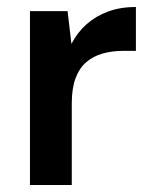

<svg xmlns="http://www.w3.org/2000/svg" viewBox="-20 -531 433 551"><path d="M66 0V-499H174L185 -405Q202 -438 228.5 -461.5Q255 -485 290.5 -498Q326 -511 370 -511V-385H333Q302 -385 275 -377.5Q248 -370 228 -353Q208 -336 197 -307Q186 -278 186 -235V0Z"/></svg>

Font: DM Sans 20pt SemiBold
Style: Regular
Weight: 600
Version: Version 4.004;gftools[0.9.30]